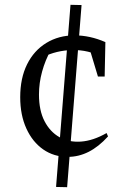

<svg xmlns="http://www.w3.org/2000/svg" viewBox="-20 -644 537 798"><path d="M259 134 213 133 273 -624 319 -623ZM262 8Q204 8 159.5 -23Q115 -54 89.5 -110Q64 -166 64 -240Q64 -319 92.5 -376.5Q121 -434 172.5 -465.5Q224 -497 290 -497Q322 -497 354 -490Q386 -483 418 -469L404 -407Q348 -437 281.5 -436Q215 -435 157 -406L191 -435Q168 -394 155 -346.5Q142 -299 142 -251Q142 -185 165 -140.5Q188 -96 227 -74Q266 -52 316.5 -55.5Q367 -59 423 -91L429 -77Q390 -34 348.5 -13Q307 8 262 8ZM387 -326 344 -469H418L415 -326Z"/></svg>

Font: Piazzolla Thin
Style: Regular
Weight: 400
Version: Version 2.001